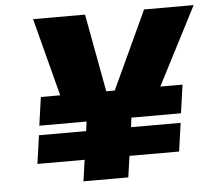

<svg xmlns="http://www.w3.org/2000/svg" viewBox="-51 -755 899 810"><g transform="rotate(-5 399.0 -350.0)"><path d="M722 -370 705 -250H495L490 -210H700L683 -90H473L460 0H270L283 -90H83L100 -210H300L305 -250H105L122 -370H204L118 -700H338L399 -370H435L588 -700H798L628 -370Z"/></g></svg>

Font: Fivo Sans Modern Heavy
Style: Regular
Weight: 900
Designer: Alexander Slobzheninov
Foundry: Alexander Slobzheninov
Version: 1.0